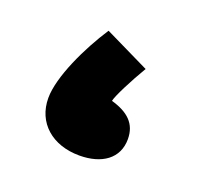

<svg xmlns="http://www.w3.org/2000/svg" viewBox="-66 -367 472 445"><g transform="rotate(20 170.0 -144.5)"><path d="M168 3C223 3 261 -23 261 -71C261 -109 238 -130 196 -142C198 -154 222 -201 244 -238L133 -292C95 -234 55 -150 55 -98C55 -37 101 3 168 3Z"/></g></svg>

Font: Noto Sans Arabic SemCond Blk
Style: Regular
Weight: 900
Width: 4
Designer: Monotype Design Team, Nadine Chahine, Nizar Qandah and Khaled Hosny
Foundry: Monotype Imaging Inc.
Version: Version 2.012